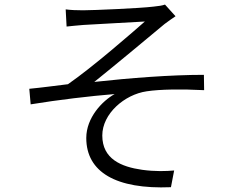

<svg xmlns="http://www.w3.org/2000/svg" viewBox="-20 -783 1040 839"><path d="M267 -742 271 -667C290 -669 319 -672 345 -674C387 -677 569 -686 613 -689C550 -634 389 -493 277 -415C227 -409 161 -400 108 -395L114 -327C236 -347 372 -363 481 -372C427 -342 357 -269 357 -180C357 -31 487 45 727 35L741 -38C706 -35 659 -33 601 -41C510 -54 427 -88 427 -191C427 -286 524 -370 621 -384C680 -393 774 -394 872 -389L871 -456C725 -456 546 -442 392 -425C473 -490 625 -616 699 -678C712 -688 735 -704 747 -712L701 -763C690 -759 672 -756 650 -754C594 -747 386 -738 343 -738C314 -738 290 -739 267 -742Z"/></svg>

Font: Noto Sans CJK JP DemiLight
Style: Regular
Weight: 350
Designer: Ryoko NISHIZUKA (kana & ideographs); Paul D. Hunt (Latin, Greek & Cyrillic); Wenlong ZHANG (bopomofo); Sandoll Communica
Foundry: Adobe Systems Incorporated
Version: Version 1.004;PS 1.004;hotconv 1.0.82;makeotf.lib2.5.63406